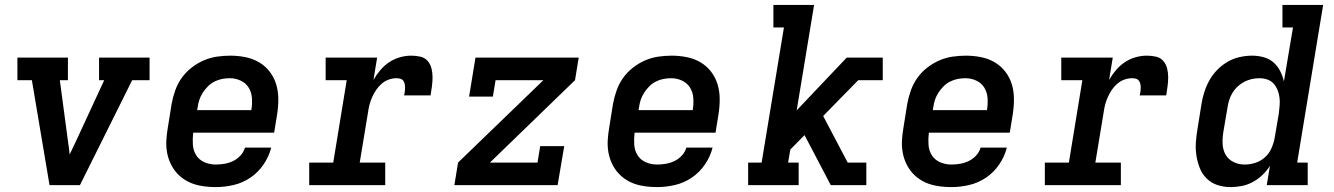

<svg xmlns="http://www.w3.org/2000/svg" viewBox="-20 -755 5440 783"><path d="M182 0 110 -428H51V-520H257V-428H224L258 -173Q260 -161 261.5 -149Q263 -137 264 -125Q270 -137 275.5 -149Q281 -161 287 -173L405 -428H384V-520H590V-428H519L306 0Z M860 8Q836 8 812.5 5Q789 2 767.5 -5.5Q746 -13 727.5 -26Q709 -39 695.5 -56Q682 -73 673 -94Q664 -115 660.5 -138Q657 -161 658.5 -184.5Q660 -208 664 -232L680 -332Q685 -359 694.5 -386Q704 -413 720.5 -436.5Q737 -460 760.5 -478.5Q784 -497 810.5 -508.5Q837 -520 864.5 -524Q892 -528 919 -528Q950 -528 980.5 -522Q1011 -516 1036.5 -501Q1062 -486 1080 -462.5Q1098 -439 1106.5 -410.5Q1115 -382 1115 -350.5Q1115 -319 1110 -288L1098 -214H768Q765 -190 766.5 -165.5Q768 -141 780 -122Q792 -103 813.5 -93.5Q835 -84 860 -84Q877 -84 895 -87Q913 -90 930 -98Q947 -106 960.5 -120.5Q974 -135 979 -153H1086Q1077 -117 1055 -84.5Q1033 -52 1001 -30.5Q969 -9 932.5 -0.5Q896 8 860 8ZM784 -306H1005Q1009 -330 1007.5 -354Q1006 -378 994.5 -397Q983 -416 962 -426Q941 -436 917 -436Q901 -436 885.5 -433Q870 -430 855 -422.5Q840 -415 828 -403Q816 -391 807 -377Q798 -363 793 -348Q788 -333 786 -317Z M1241 0V-92H1339L1394 -428H1308V-520H1518L1503 -429Q1515 -450 1531 -469Q1547 -488 1567.5 -501.5Q1588 -515 1611 -521.5Q1634 -528 1657 -528Q1676 -528 1694 -524Q1712 -520 1723.5 -507Q1735 -494 1739.5 -476.5Q1744 -459 1744 -440.5Q1744 -422 1741.5 -403.5Q1739 -385 1736 -366H1628Q1630 -374 1631 -382Q1632 -390 1632 -397.5Q1632 -405 1630.5 -412.5Q1629 -420 1624.5 -426Q1620 -432 1612.5 -434Q1605 -436 1597 -436Q1581 -436 1565.5 -430.5Q1550 -425 1537 -414Q1524 -403 1514.5 -389Q1505 -375 1498 -359.5Q1491 -344 1487 -328.5Q1483 -313 1481 -298L1447 -92H1551V0Z M1833 0 1848 -92 2196 -428H2001L1990 -361H1893L1919 -520H2340L2325 -428L1978 -92H2172L2183 -159H2281L2254 0Z M2660 8Q2636 8 2612.5 5Q2589 2 2567.5 -5.5Q2546 -13 2527.5 -26Q2509 -39 2495.5 -56Q2482 -73 2473 -94Q2464 -115 2460.5 -138Q2457 -161 2458.5 -184.5Q2460 -208 2464 -232L2480 -332Q2485 -359 2494.5 -386Q2504 -413 2520.5 -436.5Q2537 -460 2560.5 -478.5Q2584 -497 2610.5 -508.5Q2637 -520 2664.5 -524Q2692 -528 2719 -528Q2750 -528 2780.5 -522Q2811 -516 2836.5 -501Q2862 -486 2880 -462.5Q2898 -439 2906.5 -410.5Q2915 -382 2915 -350.5Q2915 -319 2910 -288L2898 -214H2568Q2565 -190 2566.5 -165.5Q2568 -141 2580 -122Q2592 -103 2613.5 -93.5Q2635 -84 2660 -84Q2677 -84 2695 -87Q2713 -90 2730 -98Q2747 -106 2760.5 -120.5Q2774 -135 2779 -153H2886Q2877 -117 2855 -84.5Q2833 -52 2801 -30.5Q2769 -9 2732.5 -0.5Q2696 8 2660 8ZM2584 -306H2805Q2809 -330 2807.5 -354Q2806 -378 2794.5 -397Q2783 -416 2762 -426Q2741 -436 2717 -436Q2701 -436 2685.5 -433Q2670 -430 2655 -422.5Q2640 -415 2628 -403Q2616 -391 2607 -377Q2598 -363 2593 -348Q2588 -333 2586 -317Z M3031 0V-92H3086L3177 -643H3134V-735H3300L3229 -305L3433 -520H3580V-428H3480L3337 -282L3437 -92H3513V0H3368L3261 -204L3203 -145L3194 -92H3237V0Z M3860 8Q3836 8 3812.5 5Q3789 2 3767.5 -5.5Q3746 -13 3727.5 -26Q3709 -39 3695.5 -56Q3682 -73 3673 -94Q3664 -115 3660.5 -138Q3657 -161 3658.5 -184.5Q3660 -208 3664 -232L3680 -332Q3685 -359 3694.5 -386Q3704 -413 3720.5 -436.5Q3737 -460 3760.5 -478.5Q3784 -497 3810.5 -508.5Q3837 -520 3864.5 -524Q3892 -528 3919 -528Q3950 -528 3980.5 -522Q4011 -516 4036.5 -501Q4062 -486 4080 -462.5Q4098 -439 4106.5 -410.5Q4115 -382 4115 -350.5Q4115 -319 4110 -288L4098 -214H3768Q3765 -190 3766.5 -165.5Q3768 -141 3780 -122Q3792 -103 3813.5 -93.5Q3835 -84 3860 -84Q3877 -84 3895 -87Q3913 -90 3930 -98Q3947 -106 3960.5 -120.5Q3974 -135 3979 -153H4086Q4077 -117 4055 -84.5Q4033 -52 4001 -30.5Q3969 -9 3932.5 -0.5Q3896 8 3860 8ZM3784 -306H4005Q4009 -330 4007.5 -354Q4006 -378 3994.5 -397Q3983 -416 3962 -426Q3941 -436 3917 -436Q3901 -436 3885.5 -433Q3870 -430 3855 -422.5Q3840 -415 3828 -403Q3816 -391 3807 -377Q3798 -363 3793 -348Q3788 -333 3786 -317Z M4241 0V-92H4339L4394 -428H4308V-520H4518L4503 -429Q4515 -450 4531 -469Q4547 -488 4567.5 -501.5Q4588 -515 4611 -521.5Q4634 -528 4657 -528Q4676 -528 4694 -524Q4712 -520 4723.5 -507Q4735 -494 4739.5 -476.5Q4744 -459 4744 -440.5Q4744 -422 4741.5 -403.5Q4739 -385 4736 -366H4628Q4630 -374 4631 -382Q4632 -390 4632 -397.5Q4632 -405 4630.5 -412.5Q4629 -420 4624.5 -426Q4620 -432 4612.5 -434Q4605 -436 4597 -436Q4581 -436 4565.5 -430.5Q4550 -425 4537 -414Q4524 -403 4514.5 -389Q4505 -375 4498 -359.5Q4491 -344 4487 -328.5Q4483 -313 4481 -298L4447 -92H4551V0Z M4998 8Q4970 8 4944.5 -0.5Q4919 -9 4900.5 -27.5Q4882 -46 4872.5 -70.5Q4863 -95 4859 -121.5Q4855 -148 4857 -176Q4859 -204 4864 -232L4880 -332Q4884 -357 4892 -381.5Q4900 -406 4913 -429Q4926 -452 4945.5 -471.5Q4965 -491 4988 -504Q5011 -517 5036.5 -522.5Q5062 -528 5087 -528Q5111 -528 5134 -521.5Q5157 -515 5173.5 -500.5Q5190 -486 5200.5 -465.5Q5211 -445 5216 -423L5253 -643H5210V-735H5376L5270 -92H5313V0H5146L5159 -79Q5146 -58 5128 -41Q5110 -24 5088.5 -12.5Q5067 -1 5044 3.5Q5021 8 4998 8ZM5056 -84Q5078 -84 5099.5 -91Q5121 -98 5138 -113Q5155 -128 5164.5 -149Q5174 -170 5178 -191L5195 -291Q5197 -308 5198.5 -324.5Q5200 -341 5198 -357Q5196 -373 5190 -388Q5184 -403 5173.5 -414.5Q5163 -426 5147.5 -431Q5132 -436 5116 -436Q5100 -436 5084.5 -432.5Q5069 -429 5054.5 -421.5Q5040 -414 5027.5 -402.5Q5015 -391 5006.5 -377Q4998 -363 4993 -347.5Q4988 -332 4986 -317L4969 -217Q4965 -193 4966 -168.5Q4967 -144 4978 -124.5Q4989 -105 5010 -94.5Q5031 -84 5056 -84Q5056 -84 5056 -84Q5056 -84 5056 -84Z"/></svg>

Font: Iosevka Etoile SmBdObl
Style: Regular
Weight: 600
Italic angle: -9°
Designer: Belleve Invis
Foundry: Belleve Invis
Version: Version 15.5.2; ttfautohint (v1.8.4)